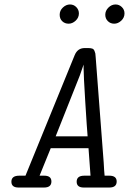

<svg xmlns="http://www.w3.org/2000/svg" viewBox="-20 -839 577 859"><path d="M31 -26Q31 -53 66 -53H94L314 -592Q327 -624 359 -624H374Q386 -624 393 -621.5Q400 -619 403 -610.5Q406 -602 406.5 -600Q407 -598 408 -584L444 -111Q446 -71 448 -53H469Q502 -53 502 -27Q502 0 469 0H355Q323 0 323 -26Q323 -53 357 -53H385L376 -176H207L157 -53H178Q210 -53 210 -27Q210 0 177 0H63Q31 0 31 -26ZM229 -229H372Q369 -262 361.5 -383Q354 -504 354 -535V-550L337 -501ZM247 -773Q247 -792 261.5 -805.5Q276 -819 293 -819Q310 -819 321.5 -807Q333 -795 333 -779Q333 -760 318.5 -746.5Q304 -733 287 -733Q270 -733 258.5 -744Q247 -755 247 -773ZM451 -773Q451 -791 465 -805Q479 -819 497 -819Q513 -819 525 -807.5Q537 -796 537 -779Q537 -760 522.5 -746.5Q508 -733 491 -733Q474 -733 462.5 -744.5Q451 -756 451 -773Z"/></svg>

Font: CMU Typewriter Text
Style: LightOblique
Weight: 200
Italic angle: -9.46001°
Version: Version 0.7.0